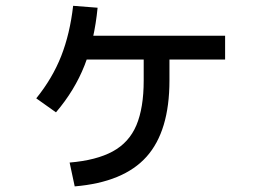

<svg xmlns="http://www.w3.org/2000/svg" viewBox="-20 -657 920 671"><path d="M223.3 -88.9Q316.7 -96.7 373.9 -127.8Q431.1 -158.9 456.7 -219.4Q482.2 -280 482.2 -375.6V-493.3H572.2V-375.6Q572.2 -198.9 492.2 -109.4Q412.2 -20 241.1 -5.6ZM106.7 -313.3Q163.3 -383.3 193.9 -461.1Q224.4 -538.9 235.6 -636.7L321.1 -630Q310 -516.7 275.6 -428.9Q241.1 -341.1 175.6 -264.4ZM242.2 -448.9V-532.2H766.7V-448.9Z"/></svg>

Font: Paperlogy 5 Medium
Style: Regular
Weight: 500
Designer: redesigned by Lee Juim, glyphs from Gmarket Sans & Montserrat
Foundry: PT&
Version: Version 1.001